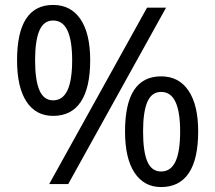

<svg xmlns="http://www.w3.org/2000/svg" viewBox="-20 -796 871 777"><path d="M179 -51 575 -765H652L256 -51ZM195 -327Q125 -327 87 -385Q49 -443 49 -552Q49 -664 85.5 -720Q122 -776 195 -776Q267 -776 306 -718Q345 -660 345 -552Q345 -441 307 -384Q269 -327 195 -327ZM195 -390Q234 -390 253 -430.5Q272 -471 272 -552Q272 -632 253 -672.5Q234 -713 195 -713Q157 -713 139.5 -672.5Q122 -632 122 -552Q122 -472 139.5 -431Q157 -390 195 -390ZM632 -39Q563 -39 524.5 -97Q486 -155 486 -264Q486 -376 522.5 -431.5Q559 -487 632 -487Q704 -487 743 -429Q782 -371 782 -264Q782 -152 744 -95.5Q706 -39 632 -39ZM632 -102Q671 -102 690 -142Q709 -182 709 -264Q709 -344 690 -384Q671 -424 632 -424Q594 -424 576.5 -384Q559 -344 559 -264Q559 -182 576.5 -142Q594 -102 632 -102Z"/></svg>

Font: Noto Sans Tamil UI
Style: Regular
Weight: 400
Designer: Jelle Bosma - Monotype Design Team
Foundry: Monotype Imaging Inc.
Version: Version 2.004